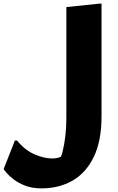

<svg xmlns="http://www.w3.org/2000/svg" viewBox="-59 -780 649 1059"><path d="M35 -5Q78 48 131 71Q184 94 229 94Q253 94 268 88Q283 82 296 74L261 117Q276 96 286 57Q296 18 301.5 -30.5Q307 -79 307 -126V-741L490 -760H501V-138Q501 -3 458.5 85Q416 173 341.5 216Q267 259 169 259Q120 259 82.5 245Q45 231 18.5 211Q-8 191 -22 174.5Q-36 158 -39 153L23 -5Z"/></svg>

Font: Kufam ExtraBold
Style: Regular
Weight: 800
Designer: Wael Morcos, Artur Schmal
Foundry: Original Type
Version: Version 1.300; ttfautohint (v1.8.3)